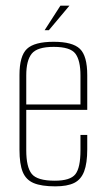

<svg xmlns="http://www.w3.org/2000/svg" viewBox="-20 -651 373 680"><path d="M176 9Q127 9 99.5 -2.5Q72 -14 60.5 -42Q49 -70 49 -121V-385Q49 -453 75.5 -478Q102 -503 170 -503Q237 -503 263 -478Q289 -453 289 -385V-262H73V-119Q73 -59 92.5 -35Q112 -11 174 -11Q229 -11 247 -34Q265 -57 265 -119V-173H289V-122Q289 -73 278 -44Q267 -15 242.5 -3Q218 9 176 9ZM73 -281H265V-384Q265 -437 247 -461Q229 -485 170 -485Q112 -485 92.5 -461Q73 -437 73 -384ZM138 -544 194 -631H226L153 -544Z"/></svg>

Font: Alumni Sans SC Thin
Style: Regular
Weight: 100
Designer: Robert E. Leuschke
Foundry: Robert E. Leuschke
Version: Version 1.018